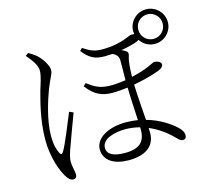

<svg xmlns="http://www.w3.org/2000/svg" viewBox="-120 -952 1240 1149"><g transform="rotate(-15 500.0 -377.5)"><path d="M803 -706C803 -748 836 -782 879 -782C920 -782 954 -748 954 -706C954 -664 920 -630 879 -630C836 -630 803 -664 803 -706ZM112 -730C139 -698 171 -660 171 -623C171 -592 153 -540 143 -508C130 -458 95 -340 95 -214C95 -104 129 -18 152 21C166 44 179 58 197 58C211 58 219 48 219 34C219 13 208 -19 208 -49C208 -66 213 -87 223 -117C236 -156 281 -274 301 -329L276 -340C255 -288 199 -149 178 -117C170 -104 162 -105 156 -117C144 -141 134 -170 134 -228C134 -328 175 -449 195 -502C220 -567 237 -585 237 -609C237 -639 205 -687 177 -712C161 -725 145 -735 130 -743ZM663 -140V-124C663 -52 627 -15 537 -15C465 -15 427 -35 427 -75C427 -133 512 -152 573 -152C602 -152 632 -148 663 -140ZM416 -480 400 -464C446 -403 492 -382 557 -382C590 -382 619 -385 652 -389C653 -328 658 -245 661 -185C637 -189 612 -191 586 -191C480 -191 395 -145 395 -74C395 -4 459 33 547 33C645 33 712 -6 712 -93L711 -123C761 -102 810 -69 855 -23C867 -10 878 0 891 0C906 0 913 -10 913 -25C913 -45 900 -64 879 -82C850 -108 791 -151 708 -174C703 -242 696 -332 694 -396C750 -406 815 -423 856 -439C878 -448 887 -459 887 -470C887 -488 860 -496 844 -496C838 -496 831 -490 803 -478C777 -467 739 -454 694 -444C695 -495 697 -537 707 -567C713 -585 711 -594 700 -601C692 -607 683 -611 674 -615C718 -622 758 -633 779 -642C783 -644 786 -646 788 -649C807 -619 840 -599 879 -599C937 -599 986 -647 986 -706C986 -765 937 -813 879 -813C819 -813 771 -765 771 -706L773 -688L756 -689C745 -689 735 -682 702 -670C676 -662 633 -649 564 -649C519 -649 490 -661 449 -689L434 -674C474 -623 508 -605 568 -605L616 -607C633 -600 651 -586 652 -560C653 -536 651 -483 651 -435C626 -431 594 -427 560 -427C487 -427 457 -450 416 -480Z"/></g></svg>

Font: Noto Serif SC Light
Style: Regular
Weight: 300
Designer: Ryoko NISHIZUKA 西塚涼子 (kana & ideographs); Frank Grießhammer (Latin, Greek & Cyrillic); Wenlong ZHANG 张文龙 (bopomofo); San
Foundry: Adobe
Version: Version 2.001;hotconv 1.1.0;makeotfexe 2.6.0